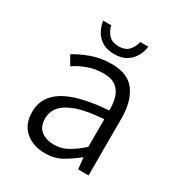

<svg xmlns="http://www.w3.org/2000/svg" viewBox="-158 -758 824 880"><g transform="rotate(30 253.5 -318.0)"><path d="M205.6 12.2Q143.6 12.2 102.3 -22.7Q61 -57.6 61 -124Q61 -203.6 133.5 -248.5Q206.1 -293.5 364.3 -305.2Q364.7 -341.8 356 -372.3Q347.2 -402.8 324 -421.1Q300.8 -439.5 258.3 -439.5Q212.9 -439.5 173.8 -424.8Q134.8 -410.2 107.9 -391.1L80.1 -438.5Q110.4 -458.5 159.9 -477.1Q209.5 -495.6 268.1 -495.6Q355.5 -495.6 393.1 -442.9Q430.7 -390.1 430.7 -301.8V0H375.5L369.1 -59.6H367.2Q331.5 -30.8 293.7 -9.3Q255.9 12.2 205.6 12.2ZM222.2 -42.5Q259.8 -42.5 292.7 -60.5Q325.7 -78.6 364.3 -112.8V-259.3Q275.4 -252.9 223.6 -234.6Q171.9 -216.3 149.7 -189.2Q127.4 -162.1 127.4 -127.9Q127.4 -82.5 154.5 -62.5Q181.6 -42.5 222.2 -42.5ZM253.4 -540Q214.4 -540 189 -556.2Q163.6 -572.3 150.4 -597.2Q137.2 -622.1 133.8 -647.9H176.8Q181.2 -623 199.5 -602.1Q217.8 -581.1 253.4 -581.1Q289.6 -581.1 307.6 -602.1Q325.7 -623 330.1 -647.9H373Q370.1 -622.1 356.7 -597.2Q343.3 -572.3 318.1 -556.2Q293 -540 253.4 -540Z"/></g></svg>

Font: Varta Light Light
Style: Regular
Weight: 300
Version: Version 1.004